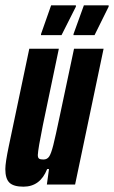

<svg xmlns="http://www.w3.org/2000/svg" viewBox="-20 -693 428 721"><path d="M0 -58Q0 -82 13 -144L90 -510H201L141 -223Q123 -134 122 -111Q122 -101 126.5 -97.5Q131 -94 143 -94Q157 -94 164.5 -105Q172 -116 180 -147.5Q188 -179 205 -260L258 -510H369L262 0H156L164 -58H157Q131 8 68 8Q31 8 15.5 -7Q0 -22 0 -58ZM134 -561V-565L172 -673H265V-668L211 -561ZM256 -561V-565L295 -673H388V-668L335 -561Z"/></svg>

Font: Saira Ultra Condensed ExtraBold
Style: Italic
Weight: 800
Width: 1
Italic angle: -12°
Designer: Hector Gatti with collaboration of the Omnibus-Type team
Foundry: Omnibus-Type
Version: Version 1.001; ttfautohint (v1.8)